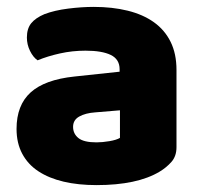

<svg xmlns="http://www.w3.org/2000/svg" viewBox="-20 -521 584 557"><path d="M260 -108Q277 -108 297.5 -111.5Q318 -115 328 -121V-201L256 -195Q228 -193 210 -183Q192 -173 192 -153Q192 -133 207.5 -120.5Q223 -108 260 -108ZM252 -501Q306 -501 350.5 -490Q395 -479 426.5 -456.5Q458 -434 475 -399.5Q492 -365 492 -318V-94Q492 -68 477.5 -51.5Q463 -35 443 -23Q378 16 260 16Q207 16 164.5 6Q122 -4 91.5 -24Q61 -44 44.5 -75Q28 -106 28 -147Q28 -216 69 -253Q110 -290 196 -299L327 -313V-320Q327 -349 301.5 -361.5Q276 -374 228 -374Q190 -374 154 -366Q118 -358 89 -346Q76 -355 67 -373.5Q58 -392 58 -412Q58 -438 70.5 -453.5Q83 -469 109 -480Q138 -491 177.5 -496Q217 -501 252 -501Z"/></svg>

Font: Baloo Tamma
Style: Regular
Weight: 400
Designer: Divya Kowshik and Ek Type
Foundry: Ek Type
Version: Version 1.007;PS 1.000;hotconv 1.0.88;makeotf.lib2.5.647800